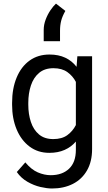

<svg xmlns="http://www.w3.org/2000/svg" viewBox="-20 -842 602 1070"><path d="M47.4 -258.3V-268.6Q47.4 -349.1 72.8 -409.9Q98.1 -470.7 144.8 -504.4Q191.4 -538.1 255.9 -538.1Q306.2 -538.1 343.5 -520.5Q380.9 -502.9 406.7 -469.7L411.1 -528.3H493.2V-11.2Q493.2 58.6 464.8 107.9Q436.5 157.2 386 182.9Q335.4 208.5 269.5 208.5Q242.2 208.5 205.3 200Q168.5 191.4 133.1 171.1Q97.7 150.9 73.7 116.7L121.1 63Q154.3 103 190.7 118.7Q227.1 134.3 262.7 134.3Q326.7 134.3 364.7 98.4Q402.8 62.5 402.8 -6.8V-53.2Q377 -22.9 340.1 -6.6Q303.2 9.8 254.9 9.8Q191.4 9.8 144.8 -25.1Q98.1 -60.1 72.8 -120.6Q47.4 -181.2 47.4 -258.3ZM137.7 -268.6V-258.3Q137.7 -206.1 152.1 -162.4Q166.5 -118.7 197.3 -92.8Q228 -66.9 276.9 -66.9Q325.2 -66.9 355.2 -88.9Q385.3 -110.8 402.8 -145V-385.7Q385.7 -418.5 355.5 -440.2Q325.2 -461.9 277.8 -461.9Q228.5 -461.9 197.5 -435.5Q166.5 -409.2 152.1 -365.2Q137.7 -321.3 137.7 -268.6ZM223.6 -612.3V-675.3Q223.6 -704.1 234.4 -732.7Q245.1 -761.2 261 -784.7Q276.9 -808.1 292 -821.8L344.2 -781.2Q327.6 -752 321 -726.6Q314.5 -701.2 314.5 -670.9V-612.3Z"/></svg>

Font: Vazirmatn RD
Style: Regular
Weight: 400
Designer: Saber Rastikerdar
Foundry: Saber Rastikerdar
Version: Version 32.102